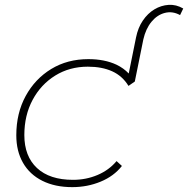

<svg xmlns="http://www.w3.org/2000/svg" viewBox="-20 -766 773 789"><path d="M277 3Q206 3 154 -23Q102 -49 74.5 -97Q47 -145 47 -210Q47 -301 85.5 -371.5Q124 -442 190.5 -482.5Q257 -523 343 -523Q410 -523 459 -500Q488 -486 509 -464L539 -612Q547 -652 567 -681.5Q587 -711 614.5 -727.5Q642 -744 673 -746Q704 -748 733 -731L720 -704Q689 -721 657.5 -713Q626 -705 602.5 -676.5Q579 -648 569 -604L534 -431L508 -413Q483 -454 441 -473Q399 -492 341 -492Q266 -492 207 -455.5Q148 -419 114 -355.5Q80 -292 80 -211Q80 -124 132 -75.5Q184 -27 280 -27Q334 -27 381 -47Q428 -67 459 -104L481 -84Q448 -42 393.5 -19.5Q339 3 277 3Z"/></svg>

Font: Montserrat Thin ExtraLight
Style: Italic
Weight: 250
Italic angle: -11.3°
Version: Version 9.000